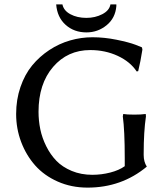

<svg xmlns="http://www.w3.org/2000/svg" viewBox="-20 -834 757 871"><path d="M398.9 -41Q440.4 -41 480.2 -51.3Q520 -61.5 545.9 -80.1V-117.2Q545.9 -241.7 537.1 -306.2L539.1 -316.9Q554.7 -314 588.9 -314Q604.5 -314 617.7 -314.7Q630.9 -315.4 635.7 -316.4L641.1 -316.9L642.1 -306.2Q631.8 -236.3 631.8 -137.2V-130.9Q631.8 -100.1 646 -78.1Q531.7 17.1 377 17.1Q303.7 17.1 241.9 -10.3Q180.2 -37.6 139.4 -83.7Q98.6 -129.9 75.9 -190.2Q53.2 -250.5 53.2 -316.9Q53.2 -382.3 72.8 -439.2Q92.3 -496.1 125.7 -536.9Q159.2 -577.6 203.6 -606.9Q248 -636.2 298.1 -650.6Q348.1 -665 399.9 -665Q453.1 -665 509.3 -653.6Q565.4 -642.1 594.7 -630.9L624 -619.1L626 -608.9Q617.2 -552.7 606.9 -511.2L600.1 -509.8Q570.8 -554.2 513.9 -580.6Q457 -606.9 389.2 -606.9Q286.6 -606.9 220.7 -530.3Q154.8 -453.6 154.8 -327.1Q154.8 -286.6 162.8 -247.6Q170.9 -208.5 189.7 -170.7Q208.5 -132.8 235.8 -104.5Q263.2 -76.2 305.4 -58.6Q347.7 -41 398.9 -41ZM507.8 -814V-806.2Q503.4 -752 463.6 -719.5Q423.8 -687 372.1 -687Q315.9 -687 277.6 -721.4Q239.3 -755.9 234.9 -814H263.2Q269 -785.6 299.6 -769.3Q330.1 -752.9 372.1 -752.9Q411.6 -752.9 443.8 -769.5Q476.1 -786.1 481 -814Z"/></svg>

Font: Linear Smooth Low Contrast
Style: Regular
Weight: 500
Designer: Philipp H. Poll, Flanker
Foundry: Philipp H. Poll, reworked by Flanker
Version: Version 1.010 | FøM Fix